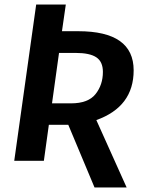

<svg xmlns="http://www.w3.org/2000/svg" viewBox="-20 -711 643 849"><path d="M406 -180 540 118H398L282 -159H196L174 0H43L140 -691H271L254 -573H326Q571 -573 571 -400Q571 -239 406 -180ZM210 -254H294Q370 -254 402.5 -295Q435 -336 435 -393Q435 -438 406 -457.5Q377 -477 314 -477H241Z"/></svg>

Font: FiraGO Medium
Style: Italic
Weight: 500
Italic angle: -8°
Designer: bBox Type GmbH
Foundry: bBox Type GmbH
Version: Version 1.001